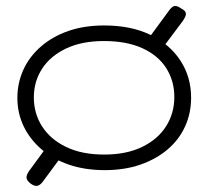

<svg xmlns="http://www.w3.org/2000/svg" viewBox="-20 -554 703 641"><path d="M520 -390 474 -423 546 -521Q555 -533 563.5 -534Q572 -535 586 -525Q596 -520 599 -514Q602 -508 599.5 -501Q597 -494 591 -485ZM81 58Q69 48 68.5 39Q68 30 77 17L148 -80L189 -37L124 51Q114 65 104 66.5Q94 68 81 58ZM330 14Q263 14 209.5 -4.5Q156 -23 117.5 -56.5Q79 -90 58.5 -133.5Q38 -177 38 -227Q38 -277 58 -321Q78 -365 116.5 -398.5Q155 -432 208 -450.5Q261 -469 328 -469Q418 -469 482.5 -437.5Q547 -406 582.5 -351.5Q618 -297 618 -228Q618 -176 598 -132Q578 -88 540 -55.5Q502 -23 449 -4.5Q396 14 330 14ZM328 -38Q402 -38 454.5 -63.5Q507 -89 534.5 -132.5Q562 -176 562 -230Q562 -284 535 -326.5Q508 -369 455.5 -393Q403 -417 327 -417Q253 -417 200.5 -392Q148 -367 120.5 -324.5Q93 -282 93 -229Q93 -175 120.5 -132Q148 -89 200.5 -63.5Q253 -38 328 -38Z"/></svg>

Font: Fredoka SemiExpanded Light
Style: Regular
Weight: 300
Width: 6
Designer: Ben Nathan
Foundry: Milena B. Brandão, Ben Nathan
Version: Version 2.001